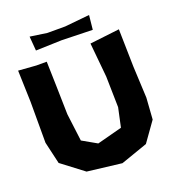

<svg xmlns="http://www.w3.org/2000/svg" viewBox="-149 -930 970 1070"><g transform="rotate(-20 336.0 -395.0)"><path d="M23.4 -659.2 29.3 -472.7V-229.5L59.6 -98.6L189.5 0L393.6 24.4L552.7 -31.2L634.8 -146.5L643.6 -273.4L634.8 -460L629.9 -683.6L454.1 -663.1L473.6 -460L477.5 -277.3L453.1 -164.1L304.7 -125L218.8 -173.8L198.2 -336.9L194.3 -507.8L190.4 -651.4H128.9ZM148.4 -815.4 155.3 -730.5 308.6 -735.4 492.2 -730.5 501 -815.4 354.5 -800.8H249Z"/></g></svg>

Font: MaokenAssortedSans-Lite
Style: Lite
Weight: 400
Version: Version 1.400